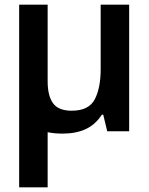

<svg xmlns="http://www.w3.org/2000/svg" viewBox="-20 -562 640 822"><path d="M62 240V-542H184V-214Q184 -152 207 -120Q230 -88 287 -88Q360 -88 385.5 -136.5Q411 -185 411 -266V-542H533V0H439L422 -71H416Q388 -28 346.5 -9Q305 10 248 10Q212 10 184 4V240Z"/></svg>

Font: Noto Sans Mono SemiBold
Style: Regular
Weight: 600
Designer: Monotype Design Team
Foundry: Monotype Imaging Inc.
Version: Version 2.014; ttfautohint (v1.8.4.7-5d5b)